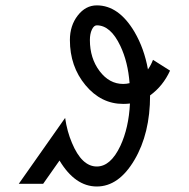

<svg xmlns="http://www.w3.org/2000/svg" viewBox="-20 -674 692 704"><path d="M431.6 -366.2Q443.8 -366.2 455.1 -369.1Q449.2 -446.8 421.4 -505.4Q385.7 -581.1 335 -581.1Q324.2 -581.1 316.9 -565.4Q309.6 -549.8 309.6 -527.3Q309.6 -460.4 345.2 -413.3Q380.9 -366.2 431.6 -366.2ZM335 9.8Q255.4 9.8 198.2 -85.4L138.2 0H48.8L218.8 -241.7Q226.1 -191.4 243.7 -150.4Q279.8 -63.5 335 -63.5Q385.7 -63.5 421.4 -139.2Q452.1 -205.1 456.5 -294.4Q444.3 -293 431.6 -293Q350.6 -293 293.5 -361.6Q236.3 -430.2 236.3 -527.3Q236.3 -580.1 265.1 -617.2Q293.9 -654.3 335 -654.3Q415.5 -654.3 473.1 -557.1Q508.8 -496.1 522.5 -419.4Q533.7 -435.5 541 -454.6L603.5 -415Q577.6 -358.4 530.3 -324.2Q530.3 -184.6 472.9 -87.4Q415.5 9.8 335 9.8Z"/></svg>

Font: Catrinity
Style: Regular
Weight: 400
Designer: Alexander Lange
Foundry: High-Logic / Made with FontCreator
Version: Version 2.090;May 20, 2024;FontCreator 15.0.0.2974 64-bit